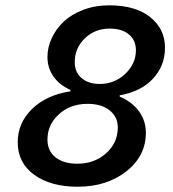

<svg xmlns="http://www.w3.org/2000/svg" viewBox="-20 -690 654 725"><path d="M272.9 15.1Q171.4 15.1 109.1 -30Q46.9 -75.2 46.9 -152.8Q46.9 -225.1 100.6 -278.1Q154.3 -331.1 246.1 -345.2V-350.1Q204.6 -369.1 181.9 -401.1Q159.2 -433.1 159.2 -475.1Q159.2 -511.2 175.3 -545.9Q191.4 -580.6 220.5 -608.2Q249.5 -635.7 294.4 -652.8Q339.4 -669.9 392.1 -669.9Q491.7 -669.9 547.4 -625.2Q603 -580.6 603 -509.8Q603 -441.9 557.9 -393.1Q512.7 -344.2 432.1 -330.1V-325.2Q479 -305.2 504.9 -269.5Q530.8 -233.9 530.8 -189Q530.8 -100.6 456.8 -42.7Q382.8 15.1 272.9 15.1ZM262.2 -455.1Q262.2 -417.5 287.8 -395.3Q313.5 -373 356.9 -373Q412.6 -373 452.9 -411.1Q493.2 -449.2 493.2 -500Q493.2 -537.6 467 -559.8Q440.9 -582 394 -582Q338.4 -582 300.3 -545.2Q262.2 -508.3 262.2 -455.1ZM159.2 -163.1Q159.2 -120.1 189.7 -95.9Q220.2 -71.8 272 -71.8Q336.4 -71.8 380.6 -111.1Q424.8 -150.4 424.8 -209Q424.8 -248.5 394 -273.2Q363.3 -297.9 311 -297.9Q245.6 -297.9 202.4 -258.5Q159.2 -219.2 159.2 -163.1Z"/></svg>

Font: IntelOne Mono Medium
Style: Italic
Weight: 500
Italic angle: -16°
Designer: Fred Shallcrass
Foundry: Frere-Jones Type LLC
Version: Version 1.200;hotconv 1.1.0;makeotfexe 2.6.0;FJTRelease1.2